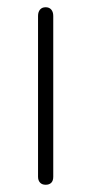

<svg xmlns="http://www.w3.org/2000/svg" viewBox="-20 -507 252 530"><path d="M85 -19V-463Q85 -474 90.5 -480.5Q96 -487 106 -487Q116 -487 121.5 -480.5Q127 -474 127 -463V-19Q127 -8 121.5 -2.5Q116 3 106 3Q96 3 90.5 -3Q85 -9 85 -19Z"/></svg>

Font: SN Pro Thin
Style: Regular
Weight: 200
Designer: Tobias Whetton
Foundry: Supernotes
Version: Version 1.003;Glyphs 3.3 (3324)